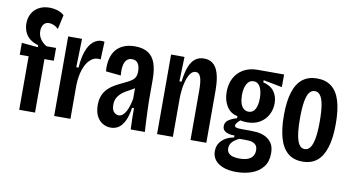

<svg xmlns="http://www.w3.org/2000/svg" viewBox="-80 -896 2321 1255"><g transform="rotate(10 1080.5 -269.0)"><path d="M77 0V-355H18V-434L126 -424V-437Q91 -447 68.5 -465.5Q46 -484 35.5 -510Q25 -536 25 -564Q25 -601 41 -630Q57 -659 87 -675.5Q117 -692 158 -692Q183 -692 209 -684.5Q235 -677 255 -659L234 -564Q217 -580 201 -586Q185 -592 172 -592Q147 -592 135 -574.5Q123 -557 123 -532Q123 -509 132 -490.5Q141 -472 154.5 -459.5Q168 -447 181 -440H244V-355H182V0Z M309 0V-299V-528H401L396 -339H411Q416 -408 432.5 -451.5Q449 -495 474.5 -516Q500 -537 530 -537Q535 -537 539.5 -536.5Q544 -536 549 -534L544 -416Q541 -417 536 -417.5Q531 -418 526 -418Q498 -418 474 -395.5Q450 -373 434.5 -329.5Q419 -286 417 -224V0Z M686 11Q657 11 632 -3.5Q607 -18 592 -47.5Q577 -77 577 -120Q577 -158 588.5 -185Q600 -212 620 -231.5Q640 -251 665.5 -265Q691 -279 719 -292Q746 -305 763.5 -315.5Q781 -326 790 -341Q799 -356 799 -381Q799 -416 786 -435Q773 -454 746 -454Q725 -454 711.5 -440.5Q698 -427 693 -400.5Q688 -374 692 -336L592 -346Q588 -390 596.5 -426.5Q605 -463 625 -488Q645 -513 677 -526.5Q709 -540 752 -540Q805 -540 838.5 -518.5Q872 -497 887 -454Q902 -411 902 -346V-207Q903 -176 904 -140Q905 -104 907 -67.5Q909 -31 911 0H817Q815 -36 814.5 -71Q814 -106 814 -141H801Q794 -89 778 -55Q762 -21 739 -5Q716 11 686 11ZM723 -77Q738 -77 750 -87.5Q762 -98 771.5 -115.5Q781 -133 787.5 -155.5Q794 -178 798 -201V-291L828 -301Q820 -287 805.5 -276Q791 -265 774 -256Q757 -247 740 -237Q723 -227 709 -214Q695 -201 686 -183Q677 -165 677 -139Q677 -107 691 -92Q705 -77 723 -77Z M992 0V-326V-528H1081L1076 -365H1090Q1098 -430 1113.5 -468Q1129 -506 1153 -523Q1177 -540 1209 -540Q1266 -540 1292.5 -492Q1319 -444 1319 -346V0H1214V-327Q1214 -388 1204 -416Q1194 -444 1171 -444Q1148 -444 1132 -418.5Q1116 -393 1107 -351Q1098 -309 1097 -258V0Z M1544 154Q1492 154 1456 140Q1420 126 1401.5 101.5Q1383 77 1383 44Q1383 1 1412.5 -28Q1442 -57 1492 -66V-79Q1457 -78 1434.5 -90Q1412 -102 1412 -127Q1412 -153 1433 -168Q1454 -183 1489 -193V-207Q1443 -215 1417.5 -255Q1392 -295 1392 -351Q1392 -404 1413 -443.5Q1434 -483 1473.5 -505.5Q1513 -528 1566 -528H1742V-444L1617 -468V-454Q1668 -441 1691 -408.5Q1714 -376 1714 -331Q1714 -290 1695.5 -255Q1677 -220 1642 -199Q1607 -178 1558 -178Q1550 -178 1537 -179Q1524 -180 1513 -183Q1497 -170 1490.5 -160.5Q1484 -151 1484 -145Q1484 -137 1490.5 -133.5Q1497 -130 1508.5 -129Q1520 -128 1535 -128H1590Q1604 -128 1630 -126Q1656 -124 1683 -112.5Q1710 -101 1729 -76Q1748 -51 1748 -5Q1748 50 1720.5 85Q1693 120 1646.5 137Q1600 154 1544 154ZM1548 64Q1584 64 1606 55Q1628 46 1638 29.5Q1648 13 1648 -7Q1648 -28 1639.5 -39.5Q1631 -51 1618.5 -56Q1606 -61 1592 -62Q1578 -63 1568 -63H1527Q1495 -47 1480.5 -30Q1466 -13 1466 10Q1466 30 1477 42Q1488 54 1506.5 59Q1525 64 1548 64ZM1555 -248Q1584 -248 1598.5 -274.5Q1613 -301 1613 -347Q1613 -394 1598 -422Q1583 -450 1555 -450Q1525 -450 1509.5 -421.5Q1494 -393 1494 -348Q1494 -318 1501 -295Q1508 -272 1522 -260Q1536 -248 1555 -248Z M1958 12Q1899 12 1861 -20Q1823 -52 1805 -114Q1787 -176 1787 -265Q1787 -359 1806.5 -420Q1826 -481 1864.5 -510.5Q1903 -540 1960 -540Q2018 -540 2056 -510.5Q2094 -481 2112.5 -421Q2131 -361 2131 -267Q2131 -174 2111.5 -111.5Q2092 -49 2054 -18.5Q2016 12 1958 12ZM1959 -71Q1981 -71 1995.5 -91.5Q2010 -112 2017.5 -154.5Q2025 -197 2025 -264Q2025 -334 2017.5 -376Q2010 -418 1995.5 -437Q1981 -456 1959 -456Q1938 -456 1923.5 -437Q1909 -418 1901.5 -376Q1894 -334 1894 -263Q1894 -163 1910 -117Q1926 -71 1959 -71Z"/></g></svg>

Font: Bricolage Grotesque 48pt Condensed Medium
Style: Regular
Weight: 500
Width: 3
Designer: Mathieu Triay
Foundry: Atelier Triay
Version: Version 1.001;gftools[0.9.33.dev8+g029e19f]